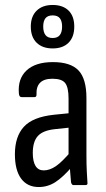

<svg xmlns="http://www.w3.org/2000/svg" viewBox="-20 -745 425 773"><path d="M275 0Q269 0 266 -11Q265 -25 262.5 -52.5Q260 -80 260 -100L256 -117V-348Q256 -393 242.5 -410.5Q229 -428 191 -428Q124 -428 127 -364Q127 -354 119 -354H67Q57 -354 56 -369Q51 -428 87 -461.5Q123 -495 193 -495Q264 -495 296 -461.5Q328 -428 328 -350V-120Q328 -81 329.5 -54Q331 -27 332 -11Q334 0 325 0ZM136 8Q90 8 65 -26Q40 -60 40 -124Q40 -195 76 -234.5Q112 -274 197 -283L267 -290V-232L201 -225Q153 -220 132.5 -197.5Q112 -175 112 -129Q112 -95 123 -77Q134 -59 156 -59Q180 -59 205 -76Q230 -93 269 -139L271 -75Q233 -31 202.5 -11.5Q172 8 136 8ZM192 -550Q151 -550 127.5 -573Q104 -596 104 -638Q104 -679 127.5 -702Q151 -725 192 -725Q233 -725 256 -702.5Q279 -680 279 -638Q279 -596 256 -573Q233 -550 192 -550ZM192 -592Q212 -592 221 -604Q230 -616 230 -638Q230 -660 221 -671.5Q212 -683 192 -683Q172 -683 163 -671.5Q154 -660 154 -638Q154 -616 163 -604Q172 -592 192 -592Z"/></svg>

Font: Sofia Sans Condensed
Style: Regular
Weight: 400
Designer: Botio Nikoltchev, Ani Petrova
Foundry: lettersoup
Version: Version 4.100